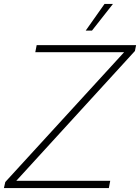

<svg xmlns="http://www.w3.org/2000/svg" viewBox="-40 -959 714 979"><path d="M-20 0 -13 -31 593 -693H140L147 -729H654L648 -699L43 -37H522L515 0ZM397 -803 493 -939H536L429 -803Z"/></svg>

Font: Mona Sans
Style: Italic
Weight: 200
Italic angle: -11.6951°
Designer: Deni Anggara
Foundry: GitHub
Version: Version 2.000